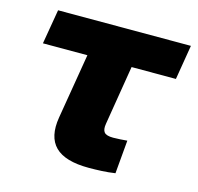

<svg xmlns="http://www.w3.org/2000/svg" viewBox="-84 -617 730 709"><g transform="rotate(15 281.0 -262.5)"><path d="M313 3.4Q222.7 3.4 184.8 -34.2Q147 -71.8 159.7 -147.9L201.2 -397H31.2L53.7 -529.3H561.5L539.6 -397H370.1L333 -170.4Q329.1 -147.5 337.4 -137.5Q345.7 -127.4 371.6 -127.4Q383.8 -127.4 398.9 -128.4Q414.1 -129.4 425.3 -130.4L414.1 -2.9Q387.7 1 362.3 2.2Q336.9 3.4 313 3.4Z"/></g></svg>

Font: Inter 24pt ExtraBold
Style: Italic
Weight: 800
Italic angle: -9.3988°
Designer: Rasmus Andersson
Foundry: rsms
Version: Version 4.001;git-66647c0bb